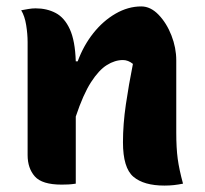

<svg xmlns="http://www.w3.org/2000/svg" viewBox="-20 -572 640 598"><path d="M216 0Q203 2 193 2.5Q183 3 172 3Q111 3 88.5 -22.5Q66 -48 66 -89V-441Q66 -466 61.5 -494Q57 -522 46 -540Q57 -542 68.5 -544Q80 -546 91 -546Q126 -546 153.5 -531.5Q181 -517 197.5 -481Q214 -445 216 -381H222Q240 -430 270.5 -468.5Q301 -507 340 -529.5Q379 -552 420 -552Q449 -552 474 -526Q499 -500 514 -461.5Q529 -423 529 -384V-159Q529 -111 533.5 -77.5Q538 -44 550 0Q535 3 521.5 4.5Q508 6 492 6Q428 6 395.5 -21.5Q363 -49 363 -129Q363 -185 372 -246.5Q381 -308 394 -373Q379 -385 363 -385Q338 -385 313 -369.5Q288 -354 263.5 -316Q239 -278 216 -209Z"/></svg>

Font: Recursive Sn Csl St XBd
Style: Regular
Weight: 800
Version: Version 1.085;hotconv 1.1.0;makeotfexe 2.6.0; ttfautohint (v